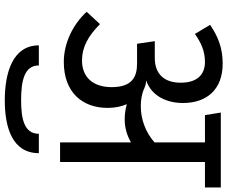

<svg xmlns="http://www.w3.org/2000/svg" viewBox="-96 -642 974 823"><g transform="rotate(90 391.5 -230.0)"><path d="M30 -114C82 -57 162 -16 245 -16C375 -16 442 -95 442 -204C442 -236 436 -263 426 -286C448 -280 470 -277 491 -277C528 -277 560 -287 590 -304V0H674V-621H783V-689H462L473 -621H590V-405C546 -366 490 -346 435 -346C408 -346 382 -350 358 -361C347 -366 335 -369 324 -369C389 -391 421 -454 421 -527C421 -628 364 -697 252 -697C187 -697 137 -678 86 -643L125 -578C162 -604 198 -621 245 -621C300 -621 334 -587 334 -517C334 -449 299 -406 228 -406H156L167 -330H252C309 -330 353 -309 353 -221C353 -142 311 -94 239 -94C183 -94 135 -119 83 -171ZM410 237C527 237 636 204 636 91H553C553 154 488 167 410 167C327 167 260 154 260 91H174C174 203 291 237 410 237Z"/></g></svg>

Font: FiraGO Unicode
Style: Regular
Weight: 400
Designer: bBox Type
Foundry: bBox Type GmbH
Version: Version 1.001;PS 001.001;hotconv 1.0.88;makeotf.lib2.5.64775